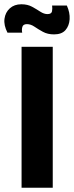

<svg xmlns="http://www.w3.org/2000/svg" viewBox="-33 -879 346 899"><path d="M68 0V-660H214V0ZM220 -718Q190 -718 168 -730Q146 -742 128.5 -754Q111 -766 93 -766Q75 -766 71.5 -752.5Q68 -739 71 -726H2Q-16 -761 -12 -791Q-8 -821 13 -840Q34 -859 67 -859Q96 -859 117 -847.5Q138 -836 155.5 -824.5Q173 -813 189 -813Q208 -813 210.5 -826Q213 -839 211 -853H280Q295 -820 293 -789Q291 -758 273.5 -738Q256 -718 220 -718Z"/></svg>

Font: Bricolage Grotesque 18pt
Style: Bold
Weight: 700
Designer: Mathieu Triay
Foundry: Atelier Triay
Version: Version 1.000;gftools[0.9.30]